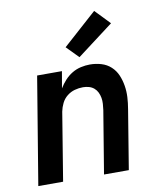

<svg xmlns="http://www.w3.org/2000/svg" viewBox="-86 -845 772 915"><g transform="rotate(-10 300.0 -388.0)"><path d="M25 0 111 -520H231L217 -439Q229 -459 245 -476.5Q261 -494 281 -506Q301 -518 323.5 -523Q346 -528 367 -528Q396 -528 422.5 -520Q449 -512 468.5 -494Q488 -476 498.5 -451.5Q509 -427 513.5 -399.5Q518 -372 516.5 -344Q515 -316 510 -287L463 0H343L393 -303Q395 -318 396 -333Q397 -348 394.5 -362Q392 -376 386 -388.5Q380 -401 369.5 -410Q359 -419 345 -423Q331 -427 316 -427Q296 -427 276 -421.5Q256 -416 239 -402.5Q222 -389 212.5 -369.5Q203 -350 199 -330L145 0ZM325 -571 268 -629 432 -776 501 -704Z"/></g></svg>

Font: Iosevka Extended Oblique
Style: Bold
Weight: 700
Width: 7
Italic angle: -9°
Monospace: yes
Designer: Belleve Invis
Foundry: Belleve Invis
Version: Version 32.5.0; ttfautohint (v1.8.4)